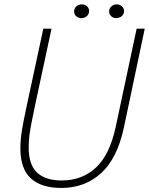

<svg xmlns="http://www.w3.org/2000/svg" viewBox="-20 -872 698 900"><path d="M561 -275.5Q530 -129.5 453.8 -60.2Q377.5 9 268 9Q173 9 124.2 -36.2Q75.5 -81.5 75.5 -176Q75.5 -218 83.2 -264Q91 -310 107 -384L183 -737.5H221.5L146 -386Q135.5 -334.5 128.2 -299.2Q121 -264 117.8 -236.5Q114.5 -209 114.5 -181Q114.5 -99 154.2 -62.5Q194 -26 269.5 -26Q364.5 -26 429.8 -86.5Q495 -147 523 -280L620.5 -737.5H658.5ZM361.5 -787Q347.5 -787 337.5 -795.8Q327.5 -804.5 327.5 -818Q327.5 -833 338.2 -842.2Q349 -851.5 364 -851.5Q377.5 -851.5 387.5 -842.8Q397.5 -834 397.5 -820.5Q397.5 -805.5 386.8 -796.2Q376 -787 361.5 -787ZM525 -787Q511.5 -787 501.5 -795.8Q491.5 -804.5 491.5 -818Q491.5 -833 502.2 -842.2Q513 -851.5 527.5 -851.5Q541 -851.5 551.2 -842.8Q561.5 -834 561.5 -820.5Q561.5 -805.5 550.5 -796.2Q539.5 -787 525 -787Z"/></svg>

Font: Epilogue ExtraLight
Style: Italic
Weight: 250
Italic angle: -12°
Designer: Tyler Finck
Foundry: Etcetera Type Co
Version: Version 2.112